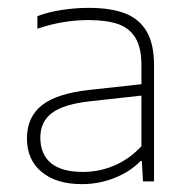

<svg xmlns="http://www.w3.org/2000/svg" viewBox="-20 -766 482 488"><path d="M371.5 -600V-305H343.5L340.5 -357H337.5Q311.5 -330 271.8 -314Q232 -298 188 -298Q123 -298 85.8 -329Q48.5 -360 48.5 -414Q48.5 -468.5 86.5 -498.5Q124.5 -528.5 207.5 -537.5L339.5 -552V-600.5Q339.5 -644.5 324.2 -669.8Q309 -695 279.5 -705Q250 -715 204.5 -715Q139.5 -715 75 -693V-725Q103 -735.5 137.5 -740.8Q172 -746 206 -746Q261 -746 297.2 -732.2Q333.5 -718.5 352.5 -686.5Q371.5 -654.5 371.5 -600ZM339.5 -394.5V-523L208 -508.5Q141.5 -501 112 -478.8Q82.5 -456.5 82.5 -416.5Q82.5 -374 109.5 -351.5Q136.5 -329 191 -329Q232.5 -329 271 -345.5Q309.5 -362 339.5 -394.5Z"/></svg>

Font: Encode Sans Semi Expanded Thin
Style: Regular
Weight: 250
Width: 6
Designer: Multiple Designers
Foundry: Impallari Type
Version: Version 2.000